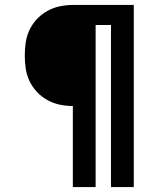

<svg xmlns="http://www.w3.org/2000/svg" viewBox="-20 -755 640 775"><path d="M274 0V-327Q248 -327 221.5 -332.5Q195 -338 171.5 -351Q148 -364 129.5 -383.5Q111 -403 99.5 -427Q88 -451 84 -477.5Q80 -504 80 -531Q80 -558 84 -584.5Q88 -611 99.5 -635Q111 -659 129.5 -678.5Q148 -698 171.5 -711Q195 -724 221.5 -729.5Q248 -735 274 -735H520V0H428V-654H366V0Z"/></svg>

Font: Iosevka Aile Medium
Style: Regular
Weight: 500
Designer: Belleve Invis
Foundry: Belleve Invis
Version: Version 27.3.5; ttfautohint (v1.8.4)